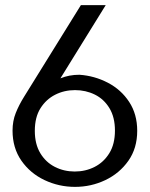

<svg xmlns="http://www.w3.org/2000/svg" viewBox="-20 -720 587 750"><path d="M273 10Q210 10 154 -16.5Q98 -43 63.5 -92.5Q29 -142 29 -210Q29 -247 41.5 -278.5Q54 -310 74 -342L296 -700H393L216 -414Q250 -428 290 -428Q349 -424 401 -397Q453 -370 484.5 -322Q516 -274 516 -209Q516 -141 481.5 -92Q447 -43 391.5 -16.5Q336 10 273 10ZM272 -50Q314 -50 349.5 -68Q385 -86 407 -121.5Q429 -157 429 -210Q429 -262 407.5 -297.5Q386 -333 350.5 -350.5Q315 -368 273 -368Q231 -368 195.5 -350Q160 -332 138 -297Q116 -262 116 -209Q116 -157 137.5 -121.5Q159 -86 194.5 -68Q230 -50 272 -50Z"/></svg>

Font: Panamera Medium
Style: Regular
Weight: 500
Designer: Bastien Sozeau
Foundry: NBR — Bastien Sozeau
Version: Version 3.002; ttfautohint (v1.8.4.7-5d5b);gftools[0.9.33]